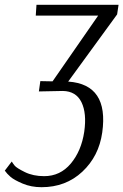

<svg xmlns="http://www.w3.org/2000/svg" viewBox="-46 -520 514 800"><path d="M238 -180H239Q408 -168 380 32Q366 131 297 195.5Q228 260 127 260Q84 260 48.5 245Q13 230 -2 217Q-17 204 -26 191L3 153Q7 160 15 170Q23 180 57.5 197Q92 214 138 214Q205 214 249 161.5Q293 109 305 29Q316 -48 293.5 -94Q271 -140 216 -141L116 -139L122 -182L173 -181L363 -455H103L106 -500H448L442 -460Z"/></svg>

Font: Arsenal
Style: Italic
Weight: 400
Italic angle: -9.10001°
Designer: Andrij Shevchenko
Foundry: Stairsfor
Version: Version 2.001;PS 002.001;hotconv 1.0.88;makeotf.lib2.5.64775